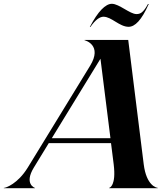

<svg xmlns="http://www.w3.org/2000/svg" viewBox="-147 -990 882 1010"><path d="M-127 0H37V-1.5C35.5 -1.5 -21.5 -22.5 31 -108.5L109.5 -237H437L451 -126C465 -13.5 430 -2 427.5 -2V0H682.5V-2C676 -2 623 -13.5 609 -126L527.5 -780H298V-778C302 -778 393 -751.5 327 -644L-1 -108.5C-53.5 -23 -116.5 -1.5 -127 -1.5ZM325.5 -848H328.5C355.5 -887 378.5 -902 397.5 -902C439.5 -902 481.5 -849 529.5 -849C562.5 -849 597.5 -883 635.5 -969H631.5C605.5 -921 589.5 -916 570.5 -916C536.5 -916 479.5 -970 441.5 -970C408.5 -970 368.5 -931 325.5 -848ZM125.5 -263 381.5 -681 434 -263Z"/></svg>

Font: Beautique Display Medium
Style: Bold
Weight: 900
Italic angle: -12°
Designer: Nhat-Quang Ngo
Version: Version 1.100;Glyphs 3.2.3 (3260)